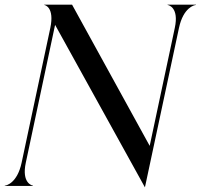

<svg xmlns="http://www.w3.org/2000/svg" viewBox="-48 -800 862 826"><path d="M-27.5 0H94V-1.5C91 -1.5 44 -11.5 63 -100L189 -693L575.5 6L722 -680C741 -768.5 788.5 -778.5 795 -778.5V-780H673V-778.5C676.5 -778.5 723 -768.5 704 -680L596 -172.5L262 -780H142.5V-778.5C145.5 -778.5 187 -768.5 168.5 -680L45 -100C26 -11.5 -21.5 -1.5 -27.5 -1.5Z"/></svg>

Font: Beautique Display Thin
Style: Bold
Weight: 500
Italic angle: -12°
Designer: Nhat-Quang Ngo
Version: Version 1.100;Glyphs 3.2.3 (3260)